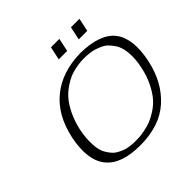

<svg xmlns="http://www.w3.org/2000/svg" viewBox="-225 -1111 1338 1338"><g transform="rotate(-45 444.0 -442.0)"><path d="M200 -357Q189 -303 188 -257.5Q187 -212 193 -180Q199 -148 214.5 -122.5Q230 -97 245.5 -81Q261 -65 284.5 -53.5Q308 -42 325 -36.5Q342 -31 365.5 -28Q389 -25 399 -25Q409 -25 425 -25Q428 -25 429 -25Q444 -25 458.5 -26Q473 -27 508 -33.5Q543 -40 573 -51.5Q603 -63 641.5 -87.5Q680 -112 709.5 -146Q739 -180 766 -234.5Q793 -289 807 -357Q819 -411 819 -456.5Q819 -502 811 -534Q803 -566 785.5 -591.5Q768 -617 751 -633Q734 -649 708 -660Q682 -671 665 -676Q648 -681 623 -684Q598 -687 590.5 -687Q583 -687 569 -687Q552 -687 536.5 -686Q521 -685 487 -678.5Q453 -672 425 -660.5Q397 -649 360.5 -624Q324 -599 295.5 -565.5Q267 -532 241 -478Q215 -424 200 -357ZM579 -731Q772 -728 842.5 -635Q913 -542 874 -356Q838 -185 725 -82.5Q612 20 419 20Q45 20 122 -356Q161 -538 279 -633Q397 -728 579 -731ZM659 -904H743L722 -806H638ZM462 -904H545L524 -806H441ZM659 -904H743L722 -806H638ZM462 -904H545L524 -806H441Z"/></g></svg>

Font: Afta sans
Style: Italic
Weight: 400
Italic angle: -12°
Designer: par.qink
Foundry: Oriol Esparraguera Font
Version: Version 1.000